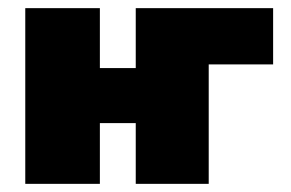

<svg xmlns="http://www.w3.org/2000/svg" viewBox="-20 -451 714 471"><path d="M650 -293H492V0H313V-149H225V0H42V-431H225V-284H313V-431H650Z"/></svg>

Font: Ysabeau Heavy
Style: Regular
Weight: 800
Designer: Christian Thalmann (Catharsis Fonts)
Version: Version 0.003